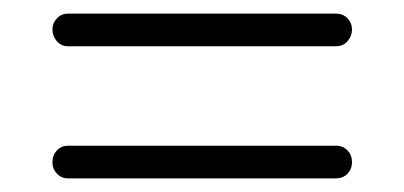

<svg xmlns="http://www.w3.org/2000/svg" viewBox="-20 -344 594 282"><path d="M80 -82Q70 -82 63.5 -89Q57 -96 57 -106Q57 -116 63.5 -123Q70 -130 80 -130H473Q484 -130 490.5 -123Q497 -116 497 -106Q497 -96 490.5 -89Q484 -82 473 -82ZM80 -276Q70 -276 63.5 -283.5Q57 -291 57 -301Q57 -310 63.5 -317Q70 -324 80 -324H473Q484 -324 490.5 -317Q497 -310 497 -301Q497 -291 490.5 -283.5Q484 -276 473 -276Z"/></svg>

Font: Zen Kurenaido
Style: ARC
Weight: 400
Designer: Yoshimichi Ohira
Foundry: Positype
Version: Version 1.001